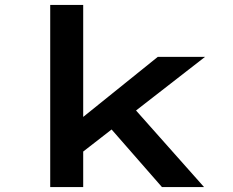

<svg xmlns="http://www.w3.org/2000/svg" viewBox="-20 -760 948 780"><path d="M306 -135 277 -252 621 -529H813ZM184 0V-740H318V0ZM638 0 387 -287 483 -367 809 0Z"/></svg>

Font: Lexend Tera SemiBold
Style: Regular
Weight: 600
Version: Version 1.007